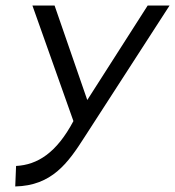

<svg xmlns="http://www.w3.org/2000/svg" viewBox="-20 -471 632 693"><path d="M97 -451 245 -34C184 81 115 124 38 128L35 202C167 199 225 118 285 24L592 -451H513L295 -110L177 -451Z"/></svg>

Font: Charger Sport
Style: Obl
Weight: 400
Designer: Jasper
Foundry: Cannot Into Space Fonts
Version: Version 1.1